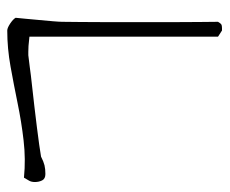

<svg xmlns="http://www.w3.org/2000/svg" viewBox="-70 -546 617 516"><g transform="rotate(90 238.0 -288.5)"><path d="M28.3 -22.5Q29.3 -30.3 30.8 -47.9Q32.2 -65.4 34.2 -85Q36.1 -104.5 37.6 -122.6Q39.1 -140.6 39.1 -147.5Q39.1 -163.1 39.6 -195.8Q40 -228.5 40 -269.5V-443.4Q40 -484.4 39.6 -517.1Q39.1 -549.8 39.1 -566.4Q43 -573.2 45.9 -575.2Q48.8 -577.1 55.7 -577.1H62.5Q65.4 -575.2 72.3 -570.8Q79.1 -566.4 79.1 -566.4V-59.6Q82 -59.6 88.9 -58.6Q95.7 -57.6 104 -57.1Q112.3 -56.6 119.6 -56.6Q127 -56.6 128.9 -56.6Q139.6 -57.6 160.6 -60.5Q181.6 -63.5 209 -66.4Q236.3 -69.3 265.6 -72.8Q294.9 -76.2 321.8 -79.6Q348.6 -83 369.6 -85.9Q390.6 -88.9 401.4 -90.8Q415 -97.7 424.8 -100.1Q434.6 -102.5 448.2 -102.5Q460.9 -102.5 465.3 -93.8Q469.7 -85 469.7 -74.2Q469.7 -65.4 466.3 -59.1Q462.9 -52.7 458 -44.9Q408.2 -49.8 357.9 -43.9Q307.6 -38.1 257.8 -27.8Q208 -17.6 159.2 -8.8Q110.4 0 62.5 0Q55.7 0 43.9 -7.8Q32.2 -15.6 28.3 -22.5Z"/></g></svg>

Font: Waiting for the Sunrise
Style: Regular
Weight: 300
Version: Version 1.001 2001